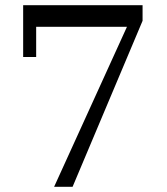

<svg xmlns="http://www.w3.org/2000/svg" viewBox="-20 -718 640 738"><path d="M468 -615H119V-499H69V-698H528V-638L259 0H188Z"/></svg>

Font: IBM Plex Serif
Style: Regular
Weight: 400
Designer: Mike Abbink, Paul van der Laan, Pieter van Rosmalen
Foundry: Bold Monday
Version: Version 3.001